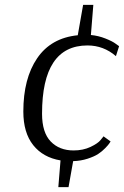

<svg xmlns="http://www.w3.org/2000/svg" viewBox="-20 -720 510 790"><path d="M457 -489Q406 -533 340 -533Q153 -533 153 -252Q153 -175 188.5 -138Q224 -101 283 -101Q322 -101 352.5 -115.5Q383 -130 394 -144L406 -159L435 -138Q433 -135 429.5 -129.5Q426 -124 413 -110.5Q400 -97 384 -86.5Q368 -76 340.5 -67Q313 -58 281 -57L262 50H220L229 -60Q157 -72 116.5 -123Q76 -174 76 -261Q76 -397 133 -480.5Q190 -564 300 -575L322 -700H364L354 -576Q385 -573 414 -561.5Q443 -550 456 -540L470 -530Z"/></svg>

Font: Arsenal
Style: Italic
Weight: 400
Italic angle: -9.10001°
Designer: Andrij Shevchenko
Foundry: Stairsfor
Version: Version 2.001;PS 002.001;hotconv 1.0.88;makeotf.lib2.5.64775